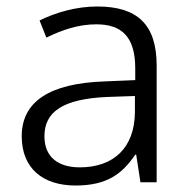

<svg xmlns="http://www.w3.org/2000/svg" viewBox="-20 -562 584 592"><path d="M280 -542C214 -542 151 -523 102 -499L123 -446C172 -470 222 -487 277 -487C354 -487 397 -450 397 -351V-315L302 -311C133 -305 47 -249 47 -142C47 -42 113 10 213 10C309 10 356 -25 397 -85H400L413 0H463V-360C463 -487 403 -542 280 -542ZM310 -263 396 -266V-216C395 -106 330 -46 226 -46C159 -46 117 -78 117 -142C117 -218 175 -257 310 -263Z"/></svg>

Font: Noto Sans Syriac Light
Style: Regular
Weight: 300
Designer: Patrick Giasson and the Monotype Design Team
Foundry: Monotype Imaging Inc.
Version: Version 3.000